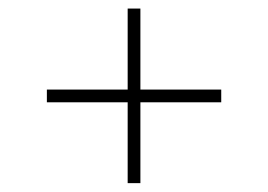

<svg xmlns="http://www.w3.org/2000/svg" viewBox="-20 -507 617 442"><path d="M303.2 -300.8V-487.3H273.9V-300.8H87.9V-271.5H273.9V-85.4H303.2V-271.5H489.3V-300.8Z"/></svg>

Font: Estedad Thin
Style: Regular
Weight: 100
Designer: Amin Abedi
Version: Version 7.3